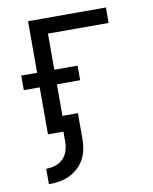

<svg xmlns="http://www.w3.org/2000/svg" viewBox="-84 -583 692 869"><g transform="rotate(-10 262.5 -148.5)"><path d="M70 223V152Q92 152 112.5 145.5Q133 139 148 124Q163 109 169.5 88Q176 67 176 46V0H105V-216H32V-283H105V-520H463V-449H184V-283H291V-216H184V-71H255V46Q255 70 250.5 94Q246 118 234.5 139.5Q223 161 205 177.5Q187 194 165 204.5Q143 215 119 219Q95 223 70 223Z"/></g></svg>

Font: Iosevka Pride
Style: Regular
Weight: 400
Monospace: yes
Designer: Belleve Invis
Foundry: Belleve Invis
Version: Version 30.3.1; ttfautohint (v1.8.4)